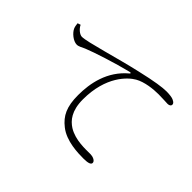

<svg xmlns="http://www.w3.org/2000/svg" viewBox="-127 -981 1254 1254"><g transform="rotate(45 500.0 -354.0)"><path d="M100 -612C112 -586 141 -562 162 -562C211 -562 423 -628 583 -664C702 -692 769 -701 804 -701C829 -701 857 -698 869 -692C889 -683 893 -675 893 -666C893 -657 884 -648 867 -648C850 -648 822 -651 781 -651C732 -651 659 -643 610 -615C561 -587 455 -490 455 -278C455 -172 497 -124 539 -97C608 -54 699 -60 744 -60C764 -60 794 -49 794 -30C794 -15 776 -7 731 -7C681 -7 571 -9 501 -65C441 -112 413 -168 413 -276C413 -384 438 -519 551 -613C557 -618 556 -624 544 -621C435 -594 292 -548 231 -523C212 -515 192 -502 174 -502C141 -502 99 -537 87 -566C82 -578 81 -590 79 -605Z"/></g></svg>

Font: Noto Serif CJK SC ExtraLight
Style: Regular
Weight: 200
Designer: Ryoko NISHIZUKA 西塚涼子 (kana & ideographs); Frank Grießhammer (Latin, Greek & Cyrillic); Wenlong ZHANG 张文龙 (bopomofo); San
Foundry: Adobe
Version: Version 2.001;hotconv 1.1.0;makeotfexe 2.6.0